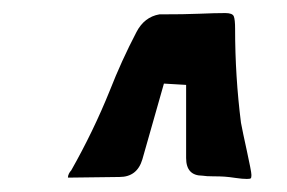

<svg xmlns="http://www.w3.org/2000/svg" viewBox="-20 -905 440 294"><path d="M358 -631Q351 -631 341 -632.5Q331 -634 324 -634.5Q317 -635 306.5 -635Q296 -635 290 -636Q265 -636 265 -663V-775L231 -777L198 -661Q190 -634 163 -634L84 -633Q84 -636 85.5 -639Q87 -642 89 -644Q123 -704 148 -766Q166 -812 189 -856Q201 -879 224 -883Q263 -883 286 -884Q309 -885 325 -885Q336 -885 338 -880Q340 -875 340 -861Q340 -788 349 -717Q350 -711 352.5 -699.5Q355 -688 358 -674Q361 -660 363 -650Q365 -640 365 -637Q365 -633 364 -632Q363 -631 358 -631Z"/></svg>

Font: Bangerz
Style: Regular
Weight: 400
Designer: vernon adams
Foundry: Vernon Adams
Version: Version 2.10;February 7, 2025;FontCreator 13.0.0.2683 64-bit